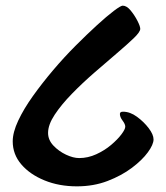

<svg xmlns="http://www.w3.org/2000/svg" viewBox="-20 -647 588 679"><path d="M25 -147Q25 -179 44.5 -220.5Q64 -262 96.5 -307.5Q129 -353 168 -399Q207 -445 247.5 -485.5Q288 -526 323 -558Q358 -590 382.5 -608.5Q407 -627 414 -627Q428 -627 442 -610Q456 -593 466 -573.5Q476 -554 476 -545Q476 -534 452.5 -511.5Q429 -489 392 -457.5Q355 -426 313 -389.5Q271 -353 234 -315Q197 -277 173.5 -241.5Q150 -206 150 -177Q150 -152 169 -132Q188 -112 213.5 -100Q239 -88 260 -88Q291 -88 320.5 -101.5Q350 -115 373 -134.5Q396 -154 409.5 -172Q423 -190 423 -199Q423 -208 413.5 -220.5Q404 -233 404 -244Q404 -252 415 -252Q440 -252 464.5 -234Q489 -216 506 -193.5Q523 -171 523 -154Q523 -136 503 -108.5Q483 -81 446.5 -53.5Q410 -26 360.5 -7Q311 12 252 12Q189 12 137.5 -9Q86 -30 55.5 -65.5Q25 -101 25 -147Z"/></svg>

Font: Alkatra Medium
Style: Regular
Weight: 500
Designer: Suman Bhandary
Version: Version 1.100;gftools[0.9.22]